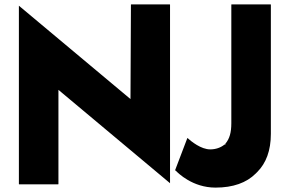

<svg xmlns="http://www.w3.org/2000/svg" viewBox="-20 -832 1319 874"><path d="M245 7 246 6V-423L754 2V-811L753 -812H577L576 -811L574 -381L66 -806V6L67 7ZM1034 -812 1033 -811V-271C1033 -229 1025 -200 1006 -178V-174H1002C985 -160 962 -152 937 -152C895 -152 851 -188 833 -204L777 -57L781 -54C790 -45 856 22 961 22C1041 22 1102 0 1144 -42L1151 -49C1191 -89 1213 -146 1213 -223V-811L1212 -812Z"/></svg>

Font: Hussar Woodtype
Style: SeBd
Weight: 900
Foundry: Cannot Into Space Fonts
Version: Version 1.07